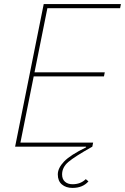

<svg xmlns="http://www.w3.org/2000/svg" viewBox="-20 -718 612 940"><path d="M54 0 194 -698H572L568 -678H212L149 -364H493L489 -344H145L80 -20H436L432 0Q345 49 314.5 75Q284 101 284 136Q284 159 298 171.5Q312 184 335 184Q375 184 400 159L413 170Q385 202 335 202Q303 202 283 185Q263 168 263 136Q263 105 293.5 73Q324 41 402 3L401 0Z"/></svg>

Font: IBM Plex Sans Thin
Style: Italic
Weight: 100
Italic angle: -11.31°
Designer: Mike Abbink, Paul van der Laan, Pieter van Rosmalen
Foundry: Bold Monday
Version: Version 3.0